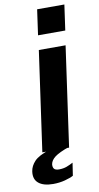

<svg xmlns="http://www.w3.org/2000/svg" viewBox="-139 -766 507 979"><g transform="rotate(-10 114.0 -277.0)"><path d="M27.5 0 100.5 -517H239L166 0ZM109.5 -591.5 128 -723H269L250.5 -591.5ZM54.5 168.5Q4.5 168.5 -20.8 147.5Q-46 126.5 -40 86.5Q-36 59 -14.2 35.8Q7.5 12.5 66.5 -7L167.5 -4.5Q113 15 91.2 31.5Q69.5 48 66 68.5Q64.5 84.5 71.5 92.5Q78.5 100.5 96.5 100.5Q119 100.5 136.8 93.8Q154.5 87 170 78.5L160 144.5Q145 153 116 160.8Q87 168.5 54.5 168.5Z"/></g></svg>

Font: Public Sans Thin
Style: Bold Italic
Weight: 700
Italic angle: -8°
Version: Version 2.001